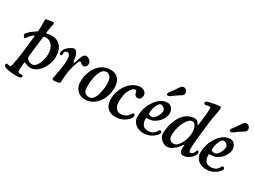

<svg xmlns="http://www.w3.org/2000/svg" viewBox="-57 -1392 2971 2249"><g transform="rotate(30 1428.0 -267.5)"><path d="M115.7 -99.1 140.6 -318.4Q142.6 -331.1 140.9 -336.4Q139.2 -341.8 130.9 -336.9Q96.2 -314.5 65.9 -269.5Q64.5 -267.6 61.5 -262.5Q58.6 -257.3 56.4 -254.9Q54.2 -252.4 51.3 -252.4Q46.4 -252.4 43.5 -256.1Q40.5 -259.8 33.7 -271.5Q25.4 -286.6 25.4 -293Q25.4 -303.7 40 -317.9Q70.3 -348.6 89.6 -363.3Q108.9 -377.9 138.2 -396Q149.4 -402.3 149.9 -411.1Q151.4 -438.5 151.9 -465.1Q152.3 -491.7 152.1 -507.3Q151.9 -522.9 151.6 -537.6Q151.4 -552.2 151.4 -553.2Q151.4 -566.4 157.7 -571.3Q164.1 -576.2 180.7 -577.1Q186 -577.6 211.2 -582Q236.3 -586.4 246.6 -586.4Q255.4 -586.4 259.8 -582Q264.2 -577.6 264.2 -571.3Q264.2 -567.9 260.3 -551Q256.3 -534.2 251 -507.1Q245.6 -480 242.7 -455.6Q241.7 -447.8 241.5 -443.1Q241.2 -438.5 241.2 -435.8Q241.2 -433.1 241.9 -432.4Q242.7 -431.6 244.1 -431.6Q251.5 -432.6 268.1 -435.5Q284.7 -438.5 295.4 -439.7Q306.2 -440.9 314.9 -440.9Q391.1 -440.9 435.8 -389.4Q480.5 -337.9 480.5 -246.1Q480.5 -205.6 465.1 -159.9Q449.7 -114.3 424.3 -76.2Q398.9 -38.1 362.5 -13.2Q326.2 11.7 288.6 11.7Q245.6 11.7 218.3 -3.4Q201.2 -11.7 198.2 -11.7Q191.9 -11.7 189.5 14.2Q181.2 100.6 188 118.7Q192.9 130.4 213.4 131.8Q216.8 131.8 225.6 131.3Q234.4 130.9 238.3 130.9Q245.6 131.3 250 136.5Q254.4 141.6 254.4 148.9Q254.4 175.3 195.3 175.3Q137.7 175.3 94.2 168Q47.9 161.6 29.5 151.1Q11.2 140.6 11.2 126Q11.2 107.9 27.8 106Q33.7 105.5 45.4 109.6Q57.1 113.8 63.5 112.8Q73.2 112.3 77.9 104.2Q82.5 96.2 85.9 81.5Q104 2 115.7 -99.1ZM282.7 -33.7Q306.2 -33.7 326.7 -54.7Q347.2 -75.7 359.4 -106.4Q371.6 -137.2 378.7 -168.9Q385.7 -200.7 385.7 -225.1Q385.7 -304.2 354.5 -342.3Q319.3 -387.2 273.9 -387.2Q255.9 -387.2 246.8 -384.5Q237.8 -381.8 235.8 -378.2Q233.9 -374.5 232.9 -366.2L201.7 -95.7Q200.7 -79.1 208 -68.4Q234.4 -33.7 282.7 -33.7Z M782.2 -436.5Q808.6 -436.5 832 -416.3Q855.5 -396 855.5 -368.2Q855.5 -350.6 842.5 -333.5Q829.6 -316.4 813 -316.4Q796.4 -316.4 785.4 -323.7Q774.4 -331.1 767.3 -338.1Q760.3 -345.2 753.9 -345.2Q745.1 -345.2 736.6 -326.4Q728 -307.6 712.4 -259.8Q680.2 -157.7 680.2 -36.6Q680.2 -3.4 652.8 -2.4Q645.5 -1.5 626.2 1.5Q606.9 4.4 598.1 4.9Q587.9 5.4 580.8 -0.2Q573.7 -5.9 573.7 -14.6Q573.7 -22 583.5 -65.7Q593.3 -109.4 602.8 -170.7Q612.3 -231.9 612.3 -281.7Q612.3 -364.7 568.4 -365.2Q554.2 -365.2 543.7 -357.4Q533.2 -349.6 532.7 -338.9Q532.2 -332.5 532.7 -325Q533.2 -317.4 533.2 -312.5Q532.7 -295.4 515.1 -295.4Q498.5 -296.9 498.5 -315.9Q498.5 -332.5 506.6 -353.5Q514.6 -374.5 531.2 -390.1Q555.2 -412.1 580.3 -426.8Q605.5 -441.4 619.6 -441.4Q641.1 -441.4 660.2 -410.6Q666 -401.9 670.4 -390.6Q674.8 -379.4 677.2 -367.2Q679.7 -355 681.2 -345.9Q682.6 -336.9 683.8 -325.7Q685.1 -314.5 685.5 -312.5Q688.5 -294.4 696.8 -294.4Q702.1 -294.4 708 -311.5Q715.8 -338.9 721.9 -356.7Q728 -374.5 737.3 -395Q746.6 -415.5 757.8 -426Q769 -436.5 782.2 -436.5Z M873 -143.1Q873 -216.8 899.7 -282Q926.3 -347.2 972.7 -388.2Q1031.7 -439.9 1116.7 -439.9Q1176.8 -439.9 1216.6 -398.9Q1256.3 -357.9 1256.3 -277.8Q1256.3 -203.1 1227.3 -136.7Q1198.2 -70.3 1144 -28.1Q1089.8 14.2 1023.4 14.2Q955.1 14.2 914.1 -30.8Q873 -75.7 873 -143.1ZM1052.2 -33.7Q1080.6 -33.7 1102.3 -58.6Q1124 -83.5 1135.7 -121.8Q1147.5 -160.2 1153.1 -198.5Q1158.7 -236.8 1158.7 -271Q1158.7 -334.5 1136.2 -364.3Q1113.8 -394 1085 -394Q1065.4 -394 1047.9 -383.5Q1030.3 -373 1019 -353.5Q995.6 -314.9 983.4 -257.6Q971.2 -200.2 971.2 -144.5Q971.2 -85.9 982.4 -67.4Q1003.4 -33.7 1052.2 -33.7Z M1513.2 -439.5Q1550.8 -439.5 1574.7 -419.9Q1598.6 -400.4 1598.6 -366.7Q1598.6 -345.2 1585.4 -327.4Q1572.3 -309.6 1551.8 -309.6Q1527.3 -309.6 1515.4 -321.5Q1503.4 -333.5 1501.5 -350.6Q1498.5 -382.8 1479 -382.8Q1460.9 -382.8 1441.4 -363.3Q1421.9 -343.8 1406.7 -311.5Q1380.4 -256.3 1380.4 -160.2Q1380.4 -112.3 1403.3 -80.3Q1426.3 -48.3 1471.2 -48.3Q1505.4 -48.3 1534.7 -65.4Q1564 -82.5 1580.1 -111.3Q1590.3 -130.9 1600.1 -130.9Q1608.9 -130.9 1615.2 -123.5Q1621.6 -116.2 1621.6 -107.4Q1621.6 -91.8 1607.2 -71.5Q1592.8 -51.3 1568.8 -32.2Q1544.9 -13.2 1508.3 -0.2Q1471.7 12.7 1432.6 12.7Q1360.8 12.7 1321.8 -28.6Q1282.7 -69.8 1282.7 -143.1Q1282.7 -204.6 1307.4 -266.8Q1332 -329.1 1372.6 -371.6Q1403.8 -403.3 1441.2 -421.4Q1478.5 -439.5 1513.2 -439.5Z M1918.5 -556.2Q1911.1 -550.8 1900.4 -542.5Q1889.6 -534.2 1885 -530.8Q1880.4 -527.3 1873.3 -522.5Q1866.2 -517.6 1862.3 -515.9Q1858.4 -514.2 1853.3 -512.7Q1848.1 -511.2 1843.3 -511.2Q1824.2 -511.2 1824.2 -528.3Q1824.2 -533.2 1826.2 -538.1Q1828.1 -543 1832.5 -549.6Q1836.9 -556.2 1840.8 -561.5Q1844.7 -566.9 1853 -577.1Q1861.3 -587.4 1867.2 -595.2Q1880.4 -612.3 1893.1 -633.1Q1905.8 -653.8 1912.1 -662.1Q1935.5 -691.9 1955.1 -691.9Q1975.6 -691.9 1991.7 -676.5Q2007.8 -661.1 2007.3 -637.7Q2007.3 -617.7 1991.7 -604.5Q1981 -595.7 1956.8 -581.3Q1932.6 -566.9 1918.5 -556.2ZM1882.8 -439Q1912.1 -439 1932.1 -420.9Q1966.3 -390.1 1966.3 -337.9Q1966.3 -311.5 1949.7 -277.3Q1933.1 -243.2 1909.2 -219.2Q1850.6 -161.6 1783.2 -161.6Q1763.2 -161.6 1757.3 -158.9Q1751.5 -156.2 1751.5 -145Q1751.5 -121.6 1758.8 -97.9Q1766.1 -74.2 1780.3 -59.6Q1800.3 -37.6 1845.7 -37.6Q1919.9 -37.6 1949.2 -96.7Q1954.6 -107.9 1958.7 -112.1Q1962.9 -116.2 1968.3 -116.2Q1975.6 -116.2 1983.4 -111.3Q1991.7 -106 1991.7 -95.7Q1991.7 -74.2 1958 -44.4Q1897 12.7 1810.1 12.7Q1771.5 12.7 1737.3 -2Q1703.1 -16.6 1679.7 -48.3Q1656.2 -80.1 1656.2 -123.5Q1656.2 -200.2 1683.6 -265.1Q1714.8 -341.8 1767.1 -390.4Q1819.3 -439 1882.8 -439ZM1763.7 -210.9Q1777.3 -201.7 1800.3 -201.7Q1821.3 -201.7 1840.8 -221.7Q1860.4 -241.7 1873.5 -274.4Q1887.2 -311 1887.2 -325.7Q1887.2 -351.6 1860.4 -370.6Q1844.2 -382.3 1828.1 -382.3Q1813 -382.3 1801 -368.9Q1789.1 -355.5 1777.8 -330.1Q1756.3 -278.3 1756.3 -228Q1756.3 -219.7 1757.3 -217Q1758.3 -214.4 1763.7 -210.9Z M2013.7 -100.1Q2013.7 -157.7 2028.8 -216.1Q2043.9 -274.4 2072 -325Q2100.1 -375.5 2146.5 -407.5Q2192.9 -439.5 2249.5 -439.5Q2284.2 -439.5 2303.7 -408.2Q2312.5 -391.1 2316.9 -391.1Q2323.7 -391.1 2324.7 -405.8L2330.6 -455.6Q2341.3 -543.9 2344 -578.4Q2346.7 -612.8 2343.3 -636.2Q2339.8 -647 2324.7 -647Q2318.4 -647 2300 -642.1Q2281.7 -637.2 2273.9 -637.7Q2255.4 -638.7 2255.4 -656.7Q2255.4 -677.7 2295.9 -686Q2405.3 -710 2435.1 -710Q2452.1 -710 2452.1 -688.5Q2452.1 -671.9 2447.3 -646.5Q2442.4 -621.1 2432.6 -567.4Q2422.9 -513.7 2415 -446.8L2398.4 -301.8Q2383.3 -180.7 2383.3 -110.4Q2383.3 -93.3 2388.4 -77.6Q2393.6 -62 2403.3 -61.5Q2417.5 -61 2431.2 -73.5Q2444.8 -85.9 2451.7 -103.5Q2453.1 -107.4 2455.1 -118.2Q2458.5 -130.9 2467.3 -130.9Q2474.1 -130.9 2481 -123.8Q2487.8 -116.7 2487.8 -105Q2487.8 -88.9 2472.7 -65.9Q2457.5 -43 2433.1 -24.4Q2391.6 7.8 2349.6 7.8Q2326.2 7.8 2311.3 -6.3Q2296.4 -20.5 2296.4 -47.9Q2296.4 -56.6 2297.1 -66.9Q2297.9 -77.1 2298.6 -84.2Q2299.3 -91.3 2299.8 -97.4Q2300.3 -103.5 2299.8 -106.7Q2299.3 -109.9 2297.4 -109.9Q2294.9 -109.9 2288.6 -101.8Q2282.2 -93.8 2272.7 -80.3Q2263.2 -66.9 2256.3 -59.6Q2230 -30.3 2196.8 -8.8Q2163.6 12.7 2130.9 12.7Q2087.9 12.7 2050.8 -22.7Q2013.7 -58.1 2013.7 -100.1ZM2181.2 -56.6Q2212.9 -56.6 2242.4 -92.3Q2272 -127.9 2289.3 -179.9Q2306.6 -231.9 2306.6 -280.8Q2306.6 -304.7 2301.3 -329.3Q2295.9 -354 2280.8 -375Q2265.6 -396 2243.7 -396Q2209.5 -396 2178 -351.3Q2146.5 -306.6 2128.9 -245.4Q2111.3 -184.1 2111.3 -130.9Q2111.3 -98.1 2128.7 -77.4Q2146 -56.6 2181.2 -56.6Z M2767.6 -556.2Q2760.3 -550.8 2749.5 -542.5Q2738.8 -534.2 2734.1 -530.8Q2729.5 -527.3 2722.4 -522.5Q2715.3 -517.6 2711.4 -515.9Q2707.5 -514.2 2702.4 -512.7Q2697.3 -511.2 2692.4 -511.2Q2673.3 -511.2 2673.3 -528.3Q2673.3 -533.2 2675.3 -538.1Q2677.2 -543 2681.6 -549.6Q2686 -556.2 2689.9 -561.5Q2693.8 -566.9 2702.1 -577.1Q2710.4 -587.4 2716.3 -595.2Q2729.5 -612.3 2742.2 -633.1Q2754.9 -653.8 2761.2 -662.1Q2784.7 -691.9 2804.2 -691.9Q2824.7 -691.9 2840.8 -676.5Q2856.9 -661.1 2856.4 -637.7Q2856.4 -617.7 2840.8 -604.5Q2830.1 -595.7 2805.9 -581.3Q2781.7 -566.9 2767.6 -556.2ZM2731.9 -439Q2761.2 -439 2781.2 -420.9Q2815.4 -390.1 2815.4 -337.9Q2815.4 -311.5 2798.8 -277.3Q2782.2 -243.2 2758.3 -219.2Q2699.7 -161.6 2632.3 -161.6Q2612.3 -161.6 2606.4 -158.9Q2600.6 -156.2 2600.6 -145Q2600.6 -121.6 2607.9 -97.9Q2615.2 -74.2 2629.4 -59.6Q2649.4 -37.6 2694.8 -37.6Q2769 -37.6 2798.3 -96.7Q2803.7 -107.9 2807.9 -112.1Q2812 -116.2 2817.4 -116.2Q2824.7 -116.2 2832.5 -111.3Q2840.8 -106 2840.8 -95.7Q2840.8 -74.2 2807.1 -44.4Q2746.1 12.7 2659.2 12.7Q2620.6 12.7 2586.4 -2Q2552.2 -16.6 2528.8 -48.3Q2505.4 -80.1 2505.4 -123.5Q2505.4 -200.2 2532.7 -265.1Q2564 -341.8 2616.2 -390.4Q2668.5 -439 2731.9 -439ZM2612.8 -210.9Q2626.5 -201.7 2649.4 -201.7Q2670.4 -201.7 2689.9 -221.7Q2709.5 -241.7 2722.7 -274.4Q2736.3 -311 2736.3 -325.7Q2736.3 -351.6 2709.5 -370.6Q2693.4 -382.3 2677.2 -382.3Q2662.1 -382.3 2650.1 -368.9Q2638.2 -355.5 2627 -330.1Q2605.5 -278.3 2605.5 -228Q2605.5 -219.7 2606.4 -217Q2607.4 -214.4 2612.8 -210.9Z"/></g></svg>

Font: Cooper* Medium
Style: Italic
Weight: 500
Italic angle: -7°
Designer: Owen Earl
Foundry: indestructible type*
Version: Version 0.001